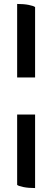

<svg xmlns="http://www.w3.org/2000/svg" viewBox="-20 -754 265 974"><path d="M67 -361V-734Q101 -734 126 -729Q151 -724 158 -718V-361ZM158 200Q124 200 99 195Q74 190 67 184V-173H158Z"/></svg>

Font: Petrona
Style: Bold
Weight: 700
Designer: Ringo R. Seeber
Foundry: Ringo R. Seeber
Version: Version 2.001; ttfautohint (v1.8.3)